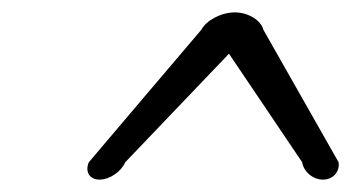

<svg xmlns="http://www.w3.org/2000/svg" viewBox="-20 -784 567 310"><path d="M359.1 -764C337 -764 313 -751 305.1 -736C304.7 -735.8 123.4 -522 123.4 -522C117 -507.2 124.1 -494 140.7 -494C157.3 -494 175.7 -507 182.2 -522L349.7 -697.3L467.9 -522C470.2 -507 484.9 -494 501.5 -494C518.1 -494 528.9 -507.2 526.7 -522C526.7 -522 405.5 -735.8 405.2 -736C401.5 -751 381.2 -764 359.1 -764Z"/></svg>

Font: Hi.
Style: Tall Oblique
Weight: 400
Designer: Mew Too, Robert Jablonski
Foundry: Cannot Into Space Fonts
Version: Version 1.996